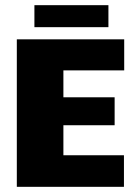

<svg xmlns="http://www.w3.org/2000/svg" viewBox="-20 -722 526 742"><path d="M45 -570H460V-450H225V-346H423V-238H225V-122H459V0H45ZM113 -702H399V-617H113Z"/></svg>

Font: Lalezar
Style: Regular
Weight: 400
Designer: Borna Izadpanah
Foundry: Borna Izadpanah
Version: Version 1.004